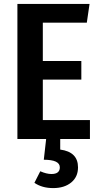

<svg xmlns="http://www.w3.org/2000/svg" viewBox="-20 -711 516 982"><path d="M440 0H288V54Q379 66 379 145Q379 194 344 222.5Q309 251 252 251Q195 251 156 224L186 165Q218 179 243 179Q286 179 286 145Q286 106 204 106L216 0H69V-691H438L424 -595H199V-399H396V-304H199V-97H440Z"/></svg>

Font: Fira Sans Condensed Medium
Style: Regular
Weight: 500
Width: 3
Designer: Carrois Corporate & Edenspiekermann AG
Foundry: Carrois Corporate GbR & Edenspiekermann AG
Version: Version 4.203;PS 004.203;hotconv 1.0.88;makeotf.lib2.5.64775